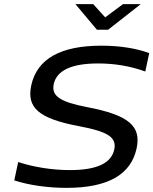

<svg xmlns="http://www.w3.org/2000/svg" viewBox="-20 -900 742 929"><path d="M683 -554 702 -643C637 -667 556 -679 470 -679C276 -679 159 -617 131 -486C109 -379 166 -326 365 -289C503 -263 545 -235 533 -177C519 -112 452 -77 318 -77C231 -77 141 -92 68 -116L49 -27C124 -3 215 9 302 9C505 9 614 -57 641 -182C664 -290 604 -343 400 -382C270 -407 228 -436 240 -493C254 -558 324 -593 455 -593C532 -593 609 -581 683 -554ZM345 -880 449 -756H503L661 -880H575L489 -816L431 -880Z"/></svg>

Font: LT Wave
Style: Italic
Weight: 400
Designer: Daniel Lyons
Version: Version 2.5 (Glyphs App)